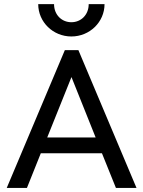

<svg xmlns="http://www.w3.org/2000/svg" viewBox="-20 -927 707 947"><path d="M551.8 0H653.3L366.7 -679.7H299.8L13.2 0H112.8L181.2 -170.9H482.9ZM332.5 -546.9 451.7 -249H212.9ZM168.5 -906.7C168.5 -818.4 241.7 -747.1 332 -747.1C422.4 -747.1 495.6 -818.4 495.6 -906.7H417.5C417.5 -853.5 379.4 -817.4 332 -817.4C284.7 -817.4 246.6 -853.5 246.6 -906.7Z"/></svg>

Font: Inder
Style: Regular
Weight: 400
Designer: Irina Smirnova
Foundry: Irina Smirnova
Version: Version 1.001